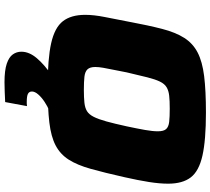

<svg xmlns="http://www.w3.org/2000/svg" viewBox="-61 -675 936 854"><g transform="rotate(90 407.0 -248.0)"><path d="M365 8Q242 8 172.5 -7.5Q103 -23 74.5 -59.5Q46 -96 46 -159Q46 -197 55.5 -245Q65 -293 77 -355Q93 -441 108.5 -501Q124 -561 148.5 -599.5Q173 -638 213.5 -659Q254 -680 318.5 -688Q383 -696 481 -696Q603 -696 672 -680.5Q741 -665 769 -628.5Q797 -592 797 -528Q797 -490 789.5 -442.5Q782 -395 768 -333Q748 -244 731 -183.5Q714 -123 690 -85.5Q666 -48 627 -27.5Q588 -7 525 0.5Q462 8 365 8ZM380 -153Q414 -153 437 -155.5Q460 -158 474.5 -167Q489 -176 499.5 -196.5Q510 -217 520 -253Q530 -289 542 -344Q552 -391 558 -425Q564 -459 564 -482Q564 -508 554 -519Q544 -530 522 -532.5Q500 -535 463 -535Q428 -535 405.5 -532.5Q383 -530 368 -521Q353 -512 343 -491.5Q333 -471 324 -435.5Q315 -400 302 -344Q296 -312 290.5 -285.5Q285 -259 281.5 -239Q278 -219 278 -204Q278 -180 288.5 -169Q299 -158 321.5 -155.5Q344 -153 380 -153ZM346 200Q293 200 263.5 190Q234 180 222 163Q210 146 210 125Q210 90 239 56Q268 22 315 -10L474 0Q454 8 433.5 21.5Q413 35 400 50Q387 65 387 78Q387 90 397 95.5Q407 101 433 101Q436 101 440.5 101Q445 101 452 100L434 197Q415 198 389.5 199Q364 200 346 200Z"/></g></svg>

Font: Saira Expanded ExtraBold
Style: Italic
Weight: 800
Width: 7
Italic angle: -12°
Designer: Hector Gatti with collaboration of the Omnibus-Type team
Foundry: Omnibus-Type
Version: Version 1.101